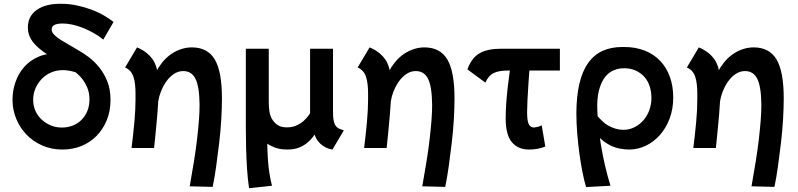

<svg xmlns="http://www.w3.org/2000/svg" viewBox="-20 -781 4211 1013"><path d="M309 8Q251 8 202.5 -13.5Q154 -35 119.5 -71Q85 -107 65.5 -154.5Q46 -202 46 -255Q46 -304 62 -349Q78 -394 107.5 -427.5Q137 -461 179 -480Q203 -491 228 -495Q204 -510 184 -528Q159 -549 143 -575.5Q127 -602 127 -636Q127 -695 173 -728Q219 -761 297 -761Q300 -761 302 -761Q345 -761 385 -752.5Q425 -744 461.5 -730.5Q498 -717 528 -699.5Q558 -682 579 -665L525 -572Q502 -591 474.5 -606.5Q447 -622 418.5 -633.5Q390 -645 362.5 -651Q335 -657 311 -657Q282 -657 267.5 -649.5Q253 -642 253 -628Q253 -627 253 -626Q253 -625 253 -624Q253 -611 265.5 -598Q278 -585 297.5 -572.5Q317 -560 341 -546.5Q365 -533 388 -519Q415 -504 445 -482Q475 -460 501.5 -428Q528 -396 545.5 -353.5Q563 -311 563 -254Q563 -194 543 -146Q523 -98 489 -63.5Q455 -29 409 -10.5Q363 8 309 8ZM407 -373Q394 -387 380 -399Q374 -401 367 -403Q338 -411 311 -411Q279 -411 250.5 -399Q222 -387 201 -365.5Q180 -344 167.5 -315.5Q155 -287 155 -255Q155 -222 167.5 -195Q180 -168 201 -149Q222 -130 249 -119Q276 -108 306 -108Q336 -108 362.5 -118Q389 -128 409 -147.5Q429 -167 440.5 -194.5Q452 -222 452 -257Q452 -292 439.5 -321Q427 -350 407 -373Z M981 202Q994 129 1004 66.5Q1014 4 1020 -49Q1026 -102 1029.5 -146Q1033 -190 1033 -227Q1032 -324 1011.5 -365Q991 -406 947 -406Q921 -406 898.5 -391.5Q876 -377 858 -352Q840 -327 828 -295Q819 -272 815 -247Q813 -212 810 -176Q803 -95 793 0H674Q683 -71 689 -137Q695 -203 695 -256Q695 -264 695 -272Q695 -281 695 -289Q695 -313 692.5 -335.5Q690 -358 684 -376Q678 -394 667 -406Q656 -418 640 -425L703 -531Q734 -518 755.5 -500Q777 -482 791 -459Q803 -438 809 -411Q816 -425 826 -438Q846 -467 872 -487.5Q898 -508 929 -519.5Q960 -531 992 -531Q1075 -531 1113 -467.5Q1151 -404 1151 -262Q1151 -213 1147.5 -152Q1144 -91 1136.5 -27.5Q1129 36 1120.5 97Q1112 158 1102 205Z M1734 8 1715 4Q1678 -10 1659 -35Q1647 -49 1640 -71Q1636 -66 1633 -61Q1617 -40 1597 -24.5Q1577 -9 1552.5 -0.5Q1528 8 1495 8Q1448 8 1413 -10Q1400 -16 1390 -23Q1391 -7 1391 8Q1392 42 1394.5 73.5Q1397 105 1402 136Q1407 167 1415 199L1294 212Q1287 164 1283.5 111Q1280 58 1278.5 3.5Q1277 -51 1277 -104V-524H1398V-241Q1398 -217 1401.5 -193.5Q1405 -170 1416 -151.5Q1427 -133 1445.5 -121Q1464 -109 1493 -109Q1521 -109 1543 -118.5Q1565 -128 1582 -143Q1599 -158 1612 -177Q1614 -180 1616 -184V-524H1737V-189Q1737 -147 1745.5 -127.5Q1754 -108 1772 -101L1794 -93Z M2208 202Q2221 129 2231 66.5Q2241 4 2247 -49Q2253 -102 2256.5 -146Q2260 -190 2260 -227Q2259 -324 2238.5 -365Q2218 -406 2174 -406Q2148 -406 2125.5 -391.5Q2103 -377 2085 -352Q2067 -327 2055 -295Q2046 -272 2042 -247Q2040 -212 2037 -176Q2030 -95 2020 0H1901Q1910 -71 1916 -137Q1922 -203 1922 -256Q1922 -264 1922 -272Q1922 -281 1922 -289Q1922 -313 1919.5 -335.5Q1917 -358 1911 -376Q1905 -394 1894 -406Q1883 -418 1867 -425L1930 -531Q1961 -518 1982.5 -500Q2004 -482 2018 -459Q2030 -438 2036 -411Q2043 -425 2053 -438Q2073 -467 2099 -487.5Q2125 -508 2156 -519.5Q2187 -531 2219 -531Q2302 -531 2340 -467.5Q2378 -404 2378 -262Q2378 -213 2374.5 -152Q2371 -91 2363.5 -27.5Q2356 36 2347.5 97Q2339 158 2329 205Z M2771 8Q2713 8 2680.5 -31Q2648 -70 2648 -156Q2648 -196 2651 -237.5Q2654 -279 2659 -323Q2664 -365 2670 -409H2664Q2639 -409 2619.5 -406Q2600 -403 2585.5 -396Q2571 -389 2560 -376.5Q2549 -364 2541 -345L2446 -415Q2457 -445 2472.5 -466Q2488 -487 2509.5 -499.5Q2531 -512 2559.5 -518Q2588 -524 2624 -524H2934V-409H2773Q2770 -374 2768 -338Q2765 -293 2763 -253.5Q2761 -214 2761 -190Q2761 -164 2763.5 -148Q2766 -132 2771 -123.5Q2776 -115 2782.5 -112Q2789 -109 2797 -108Q2806 -109 2818 -112Q2830 -115 2838 -120L2857 -8Q2839 0 2816.5 4Q2794 8 2771 8Z M3072 206Q3062 172 3053 126.5Q3044 81 3037 29.5Q3030 -22 3025.5 -76.5Q3021 -131 3021 -181Q3021 -271 3036.5 -338Q3052 -405 3083 -448.5Q3114 -492 3159 -512.5Q3204 -533 3263 -533Q3266 -533 3269 -533Q3272 -533 3275 -533Q3333 -533 3381.5 -514Q3430 -495 3463.5 -459.5Q3497 -424 3514.5 -375Q3532 -326 3532 -267Q3532 -206 3513 -155.5Q3494 -105 3461.5 -68.5Q3429 -32 3387 -12Q3345 8 3299 8Q3276 8 3250 3Q3224 -2 3200 -14Q3176 -26 3155 -44Q3150 -48 3145 -53Q3147 -36 3150 -20Q3159 36 3172 92Q3185 148 3201 199ZM3131 -227Q3131 -199 3133 -168Q3142 -157 3152 -148Q3170 -129 3190 -118Q3210 -107 3229.5 -101.5Q3249 -96 3268 -96Q3300 -96 3327 -109.5Q3354 -123 3374 -145.5Q3394 -168 3405.5 -199Q3417 -230 3417 -264Q3417 -296 3408 -324.5Q3399 -353 3381 -374Q3363 -395 3335.5 -408Q3308 -421 3273 -421Q3243 -421 3217.5 -410Q3192 -399 3173.5 -376Q3155 -353 3143.5 -316Q3132 -279 3131 -227Z M3945 202Q3958 129 3968 66.5Q3978 4 3984 -49Q3990 -102 3993.5 -146Q3997 -190 3997 -227Q3996 -324 3975.5 -365Q3955 -406 3911 -406Q3885 -406 3862.5 -391.5Q3840 -377 3822 -352Q3804 -327 3792 -295Q3783 -272 3779 -247Q3777 -212 3774 -176Q3767 -95 3757 0H3638Q3647 -71 3653 -137Q3659 -203 3659 -256Q3659 -264 3659 -272Q3659 -281 3659 -289Q3659 -313 3656.5 -335.5Q3654 -358 3648 -376Q3642 -394 3631 -406Q3620 -418 3604 -425L3667 -531Q3698 -518 3719.5 -500Q3741 -482 3755 -459Q3767 -438 3773 -411Q3780 -425 3790 -438Q3810 -467 3836 -487.5Q3862 -508 3893 -519.5Q3924 -531 3956 -531Q4039 -531 4077 -467.5Q4115 -404 4115 -262Q4115 -213 4111.5 -152Q4108 -91 4100.5 -27.5Q4093 36 4084.5 97Q4076 158 4066 205Z"/></svg>

Font: Rising Sun
Style: Bold
Weight: 700
Designer: Matt McInerney, Pablo Impallari, Rodrigo Fuenzalida (Raleway font), Stephen Hutchings (Greek), Cristiano Sobral (main ch
Foundry: The Rising Sun Project Authors
Version: Version 4.327; ttfautohint (v1.8.4.7-5d5b-dirty)